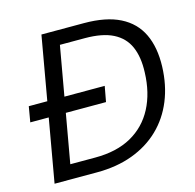

<svg xmlns="http://www.w3.org/2000/svg" viewBox="-103 -805 924 911"><g transform="rotate(-15 359.0 -350.0)"><path d="M19 -311 32 -387H405L391 -311ZM55 0 178 -700H387Q495 -700 563.5 -665.5Q632 -631 663.5 -565Q695 -499 692 -405Q689 -314 658.5 -239.5Q628 -165 572.5 -111.5Q517 -58 439 -29Q361 0 263 0ZM151 -70H274Q379 -70 451.5 -110.5Q524 -151 563 -225.5Q602 -300 605 -400Q608 -475 585.5 -526Q563 -577 511 -603.5Q459 -630 372 -630H250Z"/></g></svg>

Font: DM Sans 17pt
Style: Italic
Weight: 400
Italic angle: -10°
Version: Version 4.004;gftools[0.9.30]